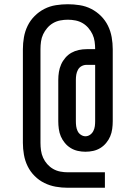

<svg xmlns="http://www.w3.org/2000/svg" viewBox="-20 -793 640 906"><path d="M300 93Q271 93 243 88Q215 83 189.5 70.5Q164 58 143.5 37.5Q123 17 110.5 -8.5Q98 -34 93 -62.5Q88 -91 88 -119V-561Q88 -589 93 -617.5Q98 -646 110.5 -671.5Q123 -697 143.5 -717.5Q164 -738 189.5 -751Q215 -764 243.5 -768.5Q272 -773 300 -773Q328 -773 356.5 -768.5Q385 -764 410.5 -751Q436 -738 456.5 -717.5Q477 -697 489.5 -671.5Q502 -646 507 -617.5Q512 -589 512 -561V-221Q512 -203 509.5 -184.5Q507 -166 500 -149.5Q493 -133 481 -118.5Q469 -104 453.5 -94.5Q438 -85 420 -81Q402 -77 383 -77Q365 -77 347 -81Q329 -85 313.5 -94.5Q298 -104 286 -118.5Q274 -133 267 -149.5Q260 -166 257.5 -184.5Q255 -203 255 -221V-416Q255 -435 258 -453.5Q261 -472 268.5 -489Q276 -506 288.5 -520.5Q301 -535 317 -544Q333 -553 351.5 -557Q370 -561 389 -561H429Q429 -579 426.5 -597Q424 -615 416.5 -631Q409 -647 397 -661Q385 -675 369.5 -684Q354 -693 336 -696.5Q318 -700 300 -700Q282 -700 264 -696.5Q246 -693 230.5 -684Q215 -675 203 -661Q191 -647 183.5 -631Q176 -615 173.5 -597Q171 -579 171 -561V-119Q171 -101 173.5 -83Q176 -65 183.5 -48.5Q191 -32 203 -18.5Q215 -5 230.5 4Q246 13 264 16.5Q282 20 300 20H475V93ZM383 -150Q395 -150 405 -157Q415 -164 420.5 -175Q426 -186 427.5 -197.5Q429 -209 429 -221V-487H389Q376 -487 365 -481Q354 -475 348 -464Q342 -453 340 -441Q338 -429 338 -416V-221Q338 -209 339.5 -197.5Q341 -186 346 -175Q351 -164 361.5 -157Q372 -150 383 -150Z"/></svg>

Font: R Plex Mono
Style: Regular
Weight: 400
Monospace: yes
Designer: Belleve Invis
Foundry: Belleve Invis
Version: Version 31.8.0